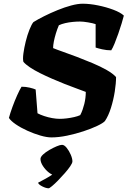

<svg xmlns="http://www.w3.org/2000/svg" viewBox="-20 -740 687 1034"><path d="M257 0Q232 0 197.5 -10Q163 -20 127.5 -36Q92 -52 65 -70.5Q38 -89 28 -105Q35 -131 47 -164Q59 -197 72.5 -227Q86 -257 96 -273Q119 -273 140 -268Q161 -263 172 -258L182 -130Q197 -122 218 -115Q239 -108 261 -104Q283 -100 302 -100Q319 -100 339.5 -102.5Q360 -105 379.5 -109.5Q399 -114 412 -120Q419 -133 424.5 -148.5Q430 -164 434 -180Q438 -196 440 -212.5Q442 -229 442 -245Q422 -253 392.5 -263.5Q363 -274 329 -287.5Q295 -301 260.5 -316Q226 -331 195 -346.5Q164 -362 141 -377.5Q118 -393 106 -407Q102 -422 106 -452Q110 -482 118.5 -516.5Q127 -551 138.5 -580Q150 -609 160 -621Q184 -636 218 -653Q252 -670 290 -685.5Q328 -701 363.5 -710.5Q399 -720 425 -720Q463 -720 507.5 -711Q552 -702 590.5 -687.5Q629 -673 647 -656Q643 -640 635 -613.5Q627 -587 617 -558.5Q607 -530 597 -505.5Q587 -481 579 -469Q554 -469 530 -474.5Q506 -480 495 -484V-610Q481 -615 454.5 -619.5Q428 -624 411 -624Q393 -624 372 -622Q351 -620 331.5 -615.5Q312 -611 297 -604Q288 -583 281 -560Q274 -537 270 -516.5Q266 -496 266 -481Q285 -473 319.5 -461Q354 -449 396 -433Q438 -417 479.5 -399.5Q521 -382 554.5 -363Q588 -344 605 -325Q605 -291 598 -246.5Q591 -202 577.5 -159Q564 -116 545 -88Q535 -77 503.5 -62Q472 -47 429.5 -33Q387 -19 341.5 -9.5Q296 0 257 0ZM242 274Q228 274 208 264Q188 254 185 244Q202 235 220.5 225Q239 215 256 204Q273 193 282 180L274 203Q261 203 243 189Q225 175 211.5 154.5Q198 134 198 116Q198 105 212 92Q226 79 246 67.5Q266 56 285 48Q304 40 314 40Q326 40 339 56Q352 72 361 93Q370 114 370 129Q370 138 358.5 155Q347 172 329 192.5Q311 213 293 231.5Q275 250 260.5 262Q246 274 242 274Z"/></svg>

Font: Texturina Medium 12pt Black
Style: Italic
Weight: 900
Italic angle: -11°
Version: Version 1.002